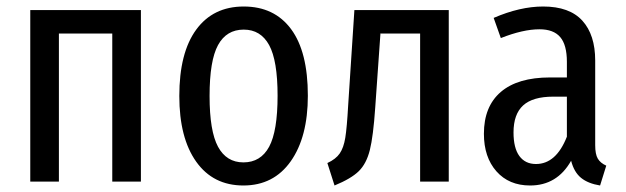

<svg xmlns="http://www.w3.org/2000/svg" viewBox="-20 -558 1923 590"><path d="M325 0V-455H161V0H73V-527H413V0Z M926 -264Q926 -137 873.5 -62.5Q821 12 728 12Q635 12 583 -61Q531 -134 531 -263Q531 -396 583 -467Q635 -538 729 -538Q823 -538 874.5 -468.5Q926 -399 926 -264ZM624 -263Q624 -155 650 -107Q676 -59 728 -59Q781 -59 807 -107Q833 -155 833 -264Q833 -372 807 -419.5Q781 -467 729 -467Q676 -467 650 -419.5Q624 -372 624 -263Z M1359 -527V0H1271V-455H1148L1149 -454L1133 -227Q1127 -139 1116.5 -97Q1106 -55 1082.5 -32Q1059 -9 1008 12L986 -57Q1012 -69 1024 -86.5Q1036 -104 1041 -134.5Q1046 -165 1050 -236L1069 -527Z M1843 -49 1824 12Q1787 6 1765.5 -11.5Q1744 -29 1735 -64Q1692 12 1609 12Q1544 12 1505.5 -31.5Q1467 -75 1467 -147Q1467 -231 1519 -275.5Q1571 -320 1670 -320H1722V-368Q1722 -420 1701.5 -444Q1681 -468 1638 -468Q1587 -468 1519 -441L1497 -503Q1578 -538 1649 -538Q1730 -538 1769.5 -494.5Q1809 -451 1809 -372V-112Q1809 -84 1817 -70.5Q1825 -57 1843 -49ZM1722 -138V-261H1680Q1617 -261 1587.5 -234Q1558 -207 1558 -151Q1558 -103 1576 -78.5Q1594 -54 1627 -54Q1689 -54 1722 -138Z"/></svg>

Font: Fira Sans Extra Condensed
Style: Regular
Weight: 400
Width: 1
Designer: Carrois Corporate & Edenspiekermann AG
Foundry: Carrois Corporate GbR & Edenspiekermann AG
Version: Version 4.203